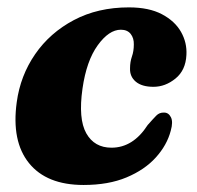

<svg xmlns="http://www.w3.org/2000/svg" viewBox="-20 -500 546 533"><path d="M315.5 -417.5Q282.5 -417.5 251.2 -374.2Q220 -331 209 -254Q197 -170 219.5 -130Q242 -90 289.5 -90Q349.5 -90 390 -153Q405 -170 413.8 -179Q422.5 -188 435.5 -187.5Q448 -187.5 454.5 -174.5Q461 -161.5 454 -137Q443.5 -97 412.5 -62.8Q381.5 -28.5 331.2 -7.5Q281 13.5 212 13.5Q109.5 13.5 60.5 -47.2Q11.5 -108 26.5 -216.5Q36.5 -290 77.5 -349.5Q118.5 -409 185 -444.2Q251.5 -479.5 338 -479.5Q393.5 -479.5 429.5 -460.5Q465.5 -441.5 482.5 -411.5Q499.5 -381.5 497.5 -347.5Q495.5 -305 467.2 -282Q439 -259 406 -259Q374 -259 357 -273.2Q340 -287.5 341 -310.5Q341 -328 346.2 -343Q351.5 -358 351.5 -376.5Q352 -394 342.8 -405.8Q333.5 -417.5 315.5 -417.5Z"/></svg>

Font: Fraunces 9pt
Style: Bold Italic
Weight: 700
Italic angle: -16°
Version: Version 1.000;[b76b70a41]